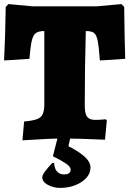

<svg xmlns="http://www.w3.org/2000/svg" viewBox="-20 -678 633 940"><path d="M98 -83Q140 -87 160.5 -94.5Q181 -102 189 -119Q197 -136 197 -168V-526Q169 -526 155.5 -516Q142 -506 135.5 -478Q129 -450 124 -390L0 -382Q6 -499 8 -644L21 -658L140 -647H454L575 -658L588 -644Q590 -475 593 -390L469 -382Q464 -451 458 -479.5Q452 -508 440 -517Q428 -526 400 -526Q395 -344 395 -160Q395 -122 406.5 -106.5Q418 -91 447 -91Q465 -91 498 -94L503 -88L494 6Q362 0 291 0Q225 0 90 9ZM187 190Q187 179 202.5 158.5Q218 138 236 120H245Q246 147 259 161.5Q272 176 294 176Q309 176 317.5 170Q326 164 326 153Q326 138 302 122Q278 106 239 87L270 -35H331L315 38Q357 58 390 85.5Q423 113 423 143Q423 170 403 192.5Q383 215 349 228.5Q315 242 275 242Q243 242 215 227.5Q187 213 187 190Z"/></svg>

Font: Alegreya SC Black
Style: Regular
Weight: 900
Designer: Juan Pablo del Peral
Foundry: Huerta Tipografica
Version: Version 2.007; ttfautohint (v1.6)